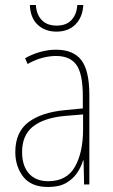

<svg xmlns="http://www.w3.org/2000/svg" viewBox="-20 -828 450 765"><path d="M203 -630Q272 -630 304 -588.5Q336 -547 336 -449V-93H315L313 -189H311Q303 -162 286.5 -138Q270 -114 242.5 -98.5Q215 -83 172 -83Q104 -83 72.5 -124Q41 -165 41 -222Q41 -301 92.5 -340.5Q144 -380 237 -389L310 -396V-444Q310 -534 284.5 -569.5Q259 -605 203 -605Q179 -605 150.5 -598Q122 -591 90 -573L80 -596Q108 -612 140 -621Q172 -630 203 -630ZM237 -366Q154 -358 111 -323.5Q68 -289 68 -222Q68 -167 95.5 -136.5Q123 -106 172 -106Q246 -106 278.5 -163.5Q311 -221 311 -313V-372ZM312 -808Q309 -759 280.5 -730.5Q252 -702 205 -702Q160 -702 130.5 -729Q101 -756 99 -808H123Q125 -771 146 -748.5Q167 -726 206 -726Q245 -726 265.5 -749Q286 -772 288 -808Z"/></svg>

Font: Noto Sans Kannada UI Condensed Thin
Style: Regular
Weight: 100
Width: 3
Designer: Jelle Bosma - Monotype Design Team
Foundry: Monotype Imaging Inc.
Version: Version 2.005; ttfautohint (v1.8.4.7-5d5b)